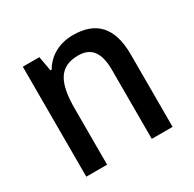

<svg xmlns="http://www.w3.org/2000/svg" viewBox="-126 -682 822 815"><g transform="rotate(-30 284.5 -274.5)"><path d="M326 -549C262 -549 206 -521 175 -467H169L156 -539H75V0H177V-273C177 -400 208 -463 302 -463C367 -463 396 -421 396 -338V0H498V-355C498 -489 437 -549 326 -549Z"/></g></svg>

Font: Noto Sans Myanmar UI SemiCondensed Medium
Style: Regular
Weight: 500
Width: 4
Designer: Monotype Design Team
Foundry: Monotype Imaging Inc.
Version: Version 2.103